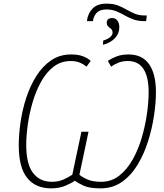

<svg xmlns="http://www.w3.org/2000/svg" viewBox="-20 -1024 903 1054"><path d="M457 -908Q462 -950 488 -977Q514 -1004 564 -1004Q602 -1004 627.5 -994Q653 -984 674.5 -971.5Q696 -959 719.5 -949Q743 -939 776 -939H786L782 -908H772Q738 -908 712 -917.5Q686 -927 663.5 -940Q641 -953 617.5 -962.5Q594 -972 564 -972Q528 -972 511 -954Q494 -936 490 -908ZM545 -778 547 -802Q568 -807 583 -819Q598 -831 598 -845Q598 -855 594 -860.5Q590 -866 583 -871Q576 -876 571 -882Q566 -888 566 -899Q566 -925 597 -925Q614 -925 624.5 -911Q635 -897 635 -874Q635 -840 611 -814.5Q587 -789 545 -778ZM261 10Q175 10 129 -47.5Q83 -105 83 -226Q83 -286 93 -354.5Q103 -423 124.5 -488.5Q146 -554 180 -607.5Q214 -661 261 -693Q308 -725 370 -725Q408 -725 433 -716Q458 -707 478 -690L455 -658Q438 -672 417.5 -680.5Q397 -689 368 -689Q315 -689 274.5 -658Q234 -627 205.5 -575.5Q177 -524 159 -462.5Q141 -401 132.5 -339.5Q124 -278 124 -228Q124 -124 161 -75Q198 -26 265 -26Q301 -26 329.5 -39Q358 -52 377 -65L427 -301H466L416 -65Q430 -52 459.5 -39Q489 -26 535 -26Q592 -26 635 -60Q678 -94 709 -149.5Q740 -205 759 -271Q778 -337 787 -401.5Q796 -466 796 -518Q796 -601 768 -645Q740 -689 681 -689Q654 -689 631.5 -680.5Q609 -672 590 -658L572 -690Q593 -704 620.5 -714.5Q648 -725 686 -725Q761 -725 798.5 -671.5Q836 -618 836 -518Q836 -460 825.5 -389.5Q815 -319 793 -249Q771 -179 735.5 -120Q700 -61 649.5 -25.5Q599 10 532 10Q471 10 439.5 -4.5Q408 -19 391 -32Q375 -20 340.5 -5Q306 10 261 10Z"/></svg>

Font: Noto Sans Disp ExtLt
Style: Italic
Weight: 200
Italic angle: -12°
Designer: Monotype Design Team
Foundry: Monotype Imaging Inc.
Version: Version 2.000;GOOG;noto-source:20170915:90ef993387c0